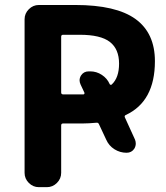

<svg xmlns="http://www.w3.org/2000/svg" viewBox="-20 -775 669 774"><path d="M316.4 -394.5Q318.4 -394.5 319.8 -396.5Q321.3 -398.4 320.3 -401.4L304.7 -434.6Q300.8 -443.4 300.8 -451.2Q300.8 -460.9 306.6 -470.7Q317.4 -487.3 337.9 -487.3H343.8Q369.1 -487.3 390.6 -473.1Q412.1 -459 421.9 -436.5Q422.9 -433.6 425.8 -433.1Q428.7 -432.6 430.7 -434.6Q460 -461.9 460 -518.6Q460 -577.1 422.9 -606Q385.7 -634.8 301.8 -634.8H234.4Q226.6 -634.8 226.6 -627V-402.3Q226.6 -394.5 234.4 -394.5H301.8ZM524.4 -211.9Q527.3 -204.1 527.3 -196.3Q527.3 -185.5 521.5 -175.8Q510.7 -159.2 490.2 -159.2Q463.9 -159.2 441.4 -173.3Q418.9 -187.5 408.2 -211.9L378.9 -274.4Q376 -281.2 369.1 -280.3Q336.9 -277.3 314.5 -277.3H234.4Q226.6 -277.3 226.6 -269.5V-78.1Q226.6 -54.7 209.5 -37.6Q192.4 -20.5 168.9 -20.5H136.7Q113.3 -20.5 96.2 -37.6Q79.1 -54.7 79.1 -78.1V-697.3Q79.1 -720.7 96.2 -737.8Q113.3 -754.9 136.7 -754.9H283.2Q448.2 -754.9 526.4 -698.2Q604.5 -641.6 604.5 -528.3Q604.5 -366.2 487.3 -311.5Q480.5 -308.6 483.4 -301.8Z"/></svg>

Font: Gen Jyuu Gothic P Bold
Style: Bold
Weight: 700
Designer: [Source Han Sans]
Ryoko NISHIZUKA  (kana & ideographs); Paul D. Hunt (Latin, Greek & Cyrillic); Wenlong ZHANG  (bopomofo
Version: Version 1.002.20150607